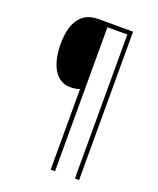

<svg xmlns="http://www.w3.org/2000/svg" viewBox="-160 -856 889 1079"><g transform="rotate(20 284.5 -316.5)"><path d="M446 127V-760H239C134 -760 87 -684 87 -556C87 -437 130 -346 220 -346C243 -346 258 -349 276 -355V127H302V-734H421V127Z"/></g></svg>

Font: Noto Sans Lao SemiCondensed Thin
Style: Regular
Weight: 100
Width: 4
Designer: Monotype Design Team
Foundry: Monotype Imaging Inc.
Version: Version 2.003